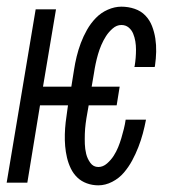

<svg xmlns="http://www.w3.org/2000/svg" viewBox="-21 -548 541 576"><path d="M274 8Q256 8 239.5 2Q223 -4 211 -15.5Q199 -27 191.5 -42.5Q184 -58 180 -75Q176 -92 174.5 -109.5Q173 -127 173.5 -145Q174 -163 176 -181Q178 -199 181 -218L183 -232H99L61 0H-1L86 -520H147L108 -288H193L201 -338Q204 -358 209 -378.5Q214 -399 221.5 -419Q229 -439 240 -458.5Q251 -478 266.5 -494Q282 -510 302.5 -519Q323 -528 343 -528Q364 -528 383 -521.5Q402 -515 415 -501.5Q428 -488 435 -470Q442 -452 445 -432.5Q448 -413 447.5 -392.5Q447 -372 444 -351Q444 -350 443.5 -349Q443 -348 443 -347H382Q382 -348 382.5 -348.5Q383 -349 383 -350Q385 -362 386 -374.5Q387 -387 387 -399.5Q387 -412 385 -424Q383 -436 378.5 -447Q374 -458 365 -465.5Q356 -473 343 -473Q329 -473 317 -462.5Q305 -452 297 -439.5Q289 -427 283 -413Q277 -399 273 -385Q269 -371 266 -357Q263 -343 261 -329L254 -288H338L329 -232H245L241 -209Q238 -193 236 -177.5Q234 -162 233.5 -146.5Q233 -131 233.5 -116Q234 -101 237.5 -86.5Q241 -72 250 -59.5Q259 -47 274 -47Q288 -47 300 -57.5Q312 -68 320 -80.5Q328 -93 333.5 -106.5Q339 -120 343 -133.5Q347 -147 350.5 -161Q354 -175 356 -189H417Q413 -168 407.5 -147.5Q402 -127 394 -106.5Q386 -86 375.5 -66.5Q365 -47 350.5 -30Q336 -13 315.5 -2.5Q295 8 274 8Z"/></svg>

Font: Iosevka SS04 Light Oblique
Style: Regular
Weight: 300
Italic angle: -9°
Monospace: yes
Designer: Belleve Invis
Foundry: Belleve Invis
Version: Version 19.0.0; ttfautohint (v1.8.4)